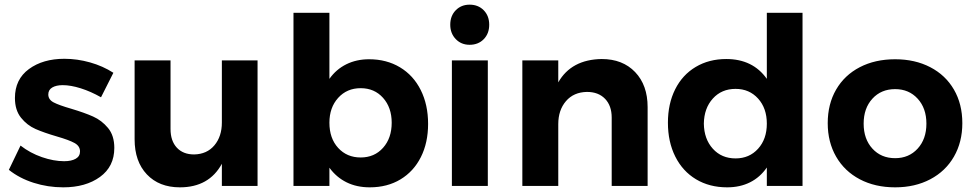

<svg xmlns="http://www.w3.org/2000/svg" viewBox="-20 -797 4173 823"><path d="M249 -432Q221 -432 204 -422Q187 -412 187 -392Q187 -370 210 -358Q233 -346 285 -331Q342 -314 379 -297.5Q416 -281 443 -248.5Q470 -216 470 -163Q470 -83 408.5 -38.5Q347 6 251 6Q185 6 124 -13.5Q63 -33 18 -69L68 -173Q109 -141 159.5 -123.5Q210 -106 255 -106Q286 -106 304.5 -116.5Q323 -127 323 -148Q323 -171 299.5 -184Q276 -197 224 -212Q169 -228 132.5 -244Q96 -260 70 -292.5Q44 -325 44 -377Q44 -457 104 -501Q164 -545 256 -545Q311 -545 366 -529.5Q421 -514 466 -485L413 -380Q369 -405 326 -418.5Q283 -432 249 -432Z M1084 -538V0H931V-95Q876 6 751 6Q662 6 609.5 -49.5Q557 -105 557 -200V-538H711V-244Q711 -193 738 -164Q765 -135 812 -135Q867 -136 899 -174Q931 -212 931 -272V-538Z M1815 -266Q1815 -185 1784 -123.5Q1753 -62 1696.5 -28Q1640 6 1565 6Q1509 6 1465.5 -15.5Q1422 -37 1392 -78V0H1238V-742H1392V-459Q1421 -500 1464.5 -521.5Q1508 -543 1562 -543Q1637 -543 1694.5 -508.5Q1752 -474 1783.5 -411Q1815 -348 1815 -266ZM1659 -271Q1659 -336 1622 -377.5Q1585 -419 1526 -419Q1467 -419 1429.5 -377.5Q1392 -336 1392 -271Q1392 -204 1429.5 -163Q1467 -122 1526 -122Q1585 -122 1622 -163.5Q1659 -205 1659 -271Z M1917 -538H2071V0H1917ZM2077 -691Q2077 -653 2053.5 -629Q2030 -605 1993 -605Q1957 -605 1933.5 -629.5Q1910 -654 1910 -691Q1910 -729 1933.5 -753Q1957 -777 1993 -777Q2030 -777 2053.5 -753Q2077 -729 2077 -691Z M2756 -338V0H2602V-293Q2602 -344 2573.5 -373.5Q2545 -403 2496 -403Q2439 -402 2406 -363.5Q2373 -325 2373 -265V0H2219V-538H2373V-444Q2429 -542 2559 -544Q2649 -544 2702.5 -488Q2756 -432 2756 -338Z M3420 -742V0H3267V-79Q3238 -37 3195 -15.5Q3152 6 3097 6Q3021 6 2963.5 -28.5Q2906 -63 2874.5 -126Q2843 -189 2843 -271Q2843 -352 2874 -414Q2905 -476 2962 -510Q3019 -544 3093 -544Q3207 -544 3267 -459V-742ZM3267 -267Q3267 -333 3229.5 -374.5Q3192 -416 3133 -416Q3073 -416 3035.5 -374.5Q2998 -333 2997 -267Q2998 -201 3035.5 -159.5Q3073 -118 3133 -118Q3192 -118 3229.5 -159.5Q3267 -201 3267 -267Z M4105 -269Q4105 -188 4069 -125.5Q4033 -63 3967.5 -28.5Q3902 6 3817 6Q3731 6 3665.5 -28.5Q3600 -63 3564 -125.5Q3528 -188 3528 -269Q3528 -351 3564 -413Q3600 -475 3665.5 -509Q3731 -543 3817 -543Q3902 -543 3967.5 -509Q4033 -475 4069 -413Q4105 -351 4105 -269ZM3682 -267Q3682 -201 3719.5 -160Q3757 -119 3817 -119Q3876 -119 3913.5 -160Q3951 -201 3951 -267Q3951 -333 3913.5 -374Q3876 -415 3817 -415Q3757 -415 3719.5 -374Q3682 -333 3682 -267Z"/></svg>

Font: Montserrat arm2 SemiBold
Style: Regular
Weight: 600
Designer: Julieta Ulanovsky
Foundry: Julieta Ulanovsky
Version: Version 6.000